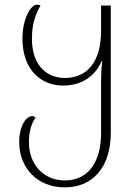

<svg xmlns="http://www.w3.org/2000/svg" viewBox="-20 -560 588 830"><path d="M260 250C381 250 459 163 459 13V-536H417V-427C417 -294 358 -223 260 -223C183 -223 118 -276 118 -393C118 -474 144 -515 155 -536C149 -539 144 -540 140 -540C113 -540 77 -479 77 -393C77 -254 162 -190 252 -190C335 -190 391 -232 419 -295H422C418 -262 417 -234 417 -210V15C417 137 364 220 260 220C166 220 105 148 105 55C105 10 115 -25 134 -53C129 -56 124 -58 119 -58C92 -58 63 -13 63 53C63 169 144 250 260 250Z"/></svg>

Font: Noto Serif Georgian ExtraLight
Style: Regular
Weight: 200
Designer: Monotype Design Team, Akaki Razmadze
Foundry: Google LLC
Version: Version 2.003